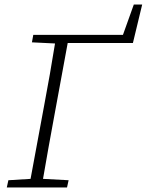

<svg xmlns="http://www.w3.org/2000/svg" viewBox="-20 -828 648 848"><path d="M10 0 17 -32 115 -38 175 -362Q188 -430 200 -499Q212 -568 223 -636L121 -641L127 -674H523L571 -808H608L567 -638H279L219 -312Q206 -244 194 -175Q182 -106 170 -38L283 -32L276 0Z"/></svg>

Font: Source Serif 4 SmText Light
Style: Italic
Weight: 300
Italic angle: -12°
Designer: Frank Grießhammer
Foundry: Adobe
Version: Version 4.005;hotconv 1.1.0;makeotfexe 2.6.0